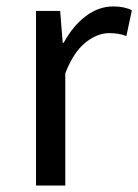

<svg xmlns="http://www.w3.org/2000/svg" viewBox="-20 -577 430 597"><path d="M92 0V-543H167L175 -444H178Q207 -497 247 -527Q287 -557 332 -557Q367 -557 390 -545L373 -465Q350 -474 320 -474Q282 -474 245 -444Q208 -414 183 -349V0Z"/></svg>

Font: Noto Sans SC
Style: Regular
Weight: 400
Designer: Ryoko NISHIZUKA  (kana, bopomofo & ideographs); Paul D. Hunt (Latin, Greek & Cyrillic); Sandoll Communications , Soo-you
Foundry: Adobe
Version: Version 2.002;hotconv 1.0.116;makeotfexe 2.5.65601